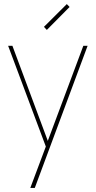

<svg xmlns="http://www.w3.org/2000/svg" viewBox="-20 -710 470 943"><path d="M308.1 -689.9 321.8 -675.8 210 -563 195.8 -578.1ZM389.2 -484.9H410.2L150.9 212.9H128.9L205.1 9.8L20 -484.9H41L214.8 -18.1Z"/></svg>

Font: Genome Thin
Style: Regular
Weight: 250
Designer: Alfredo Marco Pradil
Version: Version 1.001